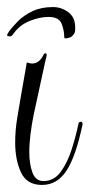

<svg xmlns="http://www.w3.org/2000/svg" viewBox="-28 -524 254 544"><path d="M91 0Q48 0 31.5 -35.5Q15 -71 15 -120Q15 -155 21 -191Q33 -263 48 -347Q57 -344 63 -344Q83 -344 95 -368Q97 -373 101 -373Q105 -373 104 -366Q100 -350 91 -307.5Q82 -265 67 -197Q62 -172 58.5 -144.5Q55 -117 55 -93Q55 -59 64 -35Q73 -11 95 -11Q125 -11 144 -37Q163 -63 175 -100.5Q187 -138 194 -172Q195 -179 201 -179Q206 -179 206 -172Q187 -81 160.5 -40.5Q134 0 91 0ZM154 -419Q154 -438 146.5 -457Q139 -476 109 -476Q85 -476 57 -465Q29 -454 12 -431Q7 -424 5 -422.5Q3 -421 0 -421Q-8 -421 -8 -425Q-8 -426 -3 -434Q7 -448 23.5 -464.5Q40 -481 64.5 -492.5Q89 -504 122 -504Q146 -504 165.5 -489.5Q185 -475 185 -447Q185 -444 185 -440Q185 -436 184 -433Q183 -429 180 -425.5Q177 -422 173 -419Q168 -417 161 -415.5Q154 -414 154 -419Z"/></svg>

Font: Updock
Style: Regular
Weight: 400
Designer: Robert E. Leuschke
Foundry: Robert E. Leuschke
Version: Version 1.010; ttfautohint (v1.8.4.7-5d5b)